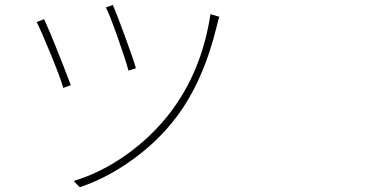

<svg xmlns="http://www.w3.org/2000/svg" viewBox="-20 -744 1540 780"><path d="M438.5 -723.6Q454.1 -688.5 488.3 -594.7Q522.5 -501 532.2 -466.8L502 -457Q491.2 -498 458.5 -590.8Q425.8 -683.6 410.2 -713.9ZM835 -686.5 871.1 -675.8Q866.2 -663.1 861.3 -640.6Q806.6 -413.1 695.3 -266.6Q621.1 -168.9 516.1 -93.8Q411.1 -18.6 303.7 16.6L279.3 -8.8Q389.6 -42 491.7 -114.3Q593.8 -186.5 668.9 -283.2Q799.8 -453.1 835 -686.5ZM159.2 -666Q195.3 -587.9 267.6 -398.4L237.3 -386.7Q225.6 -427.7 185.1 -526.4Q144.5 -625 128.9 -654.3Z"/></svg>

Font: Bpmf Zihi Sans ExtraLight
Style: ExtraLight
Weight: 250
Foundry: But Ko
Version: Version 1.320